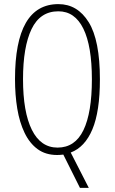

<svg xmlns="http://www.w3.org/2000/svg" viewBox="-20 -744 559 934"><path d="M466 -358Q466 -202 429.5 -115Q393 -28 324 -2L412 170H369L288 8Q279 9 272 9.5Q265 10 258 10Q202 10 163 -18.5Q124 -47 99.5 -98Q75 -149 64 -215.5Q53 -282 53 -359Q53 -724 264 -724Q357 -724 411.5 -636Q466 -548 466 -358ZM92 -359Q92 -199 135 -112.5Q178 -26 260 -26Q345 -26 386 -111Q427 -196 427 -358Q427 -520 385.5 -604.5Q344 -689 264 -689Q175 -689 133.5 -602.5Q92 -516 92 -359Z"/></svg>

Font: Noto Sans Lao ExtraCondensed ExtraLight
Style: Regular
Weight: 200
Width: 2
Designer: Monotype Design Team
Foundry: Monotype Imaging Inc.
Version: Version 2.003; ttfautohint (v1.8.4.7-5d5b)